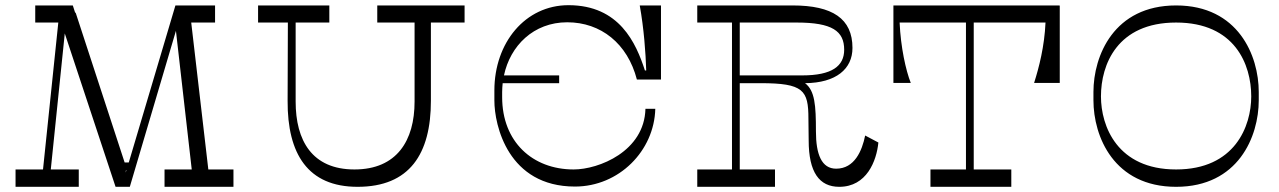

<svg xmlns="http://www.w3.org/2000/svg" viewBox="-20 -721 4938 741"><path d="M784 -67 718 -634H810V-700H657L477 -94H461L272 -672H270L261 -700H116V-634H205L146 -67H40V0H284V-67H176L230 -592L426 0H481L659 -602L720 -67H615V0H881V-67ZM466 -64H468L465 -55Z M1773 -700H1436V-634H1580V-329C1580 -179 1512 -67 1348 -67C1184 -67 1121 -179 1121 -329V-634H1251V-700H976V-634H1091L1090 -332C1089 -127 1168 0 1360 0C1561 0 1643 -127 1643 -332V-634H1773Z M2169 -635C2299 -635 2402 -553 2438 -414H2531V-700H2449C2465 -612 2472 -516 2474 -449H2469C2435 -554 2371 -701 2174 -701C2007 -701 1888 -556 1888 -372V-333C1888 -237 1941 -1 2199 -1C2369 -1 2505 -139 2509 -301H2471C2467 -137 2291 -67 2194 -67C2035 -67 1918 -174 1918 -346V-366C1918 -377 1919 -389 1920 -400H2138V-430H1925C1949 -544 2039 -635 2169 -635Z M3319 -198C3307 -139 3278 -70 3207 -70C3151 -70 3129 -125 3129 -214C3129 -315 3125 -371 3087 -400C3207 -401 3270 -455 3270 -536C3270 -649 3193 -700 3039 -700H2671V-634H2805V-67H2671V0H2971V-67H2835V-400H2915C3081 -400 3100 -373 3100 -263L3101 -179C3101 -56 3142 0 3219 0C3325 0 3363 -100 3370 -171ZM2835 -430V-634H3055C3192 -634 3238 -601 3238 -529C3238 -466 3191 -430 3076 -430Z M4069 -699V-700H3428V-401H3495C3476 -449 3456 -539 3452 -634H3708V-67H3571V0H3883V-67H3738V-634H4015C4011 -542 3990 -461 3971 -401H4070V-699Z M4838 -366C4838 -506 4759 -700 4519 -700C4279 -700 4200 -506 4200 -366V-334C4200 -194 4279 0 4519 0C4759 0 4838 -194 4838 -334ZM4519 -67C4292 -67 4229 -234 4229 -349C4229 -472 4292 -634 4519 -634C4746 -634 4809 -472 4809 -349C4809 -234 4746 -67 4519 -67Z"/></svg>

Font: Space Cowgirl Light
Style: Regular
Weight: 300
Designer: Valery Marier
Foundry: Valery Marier
Version: Version 1.000;hotconv 1.0.109;makeotfexe 2.5.65596